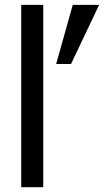

<svg xmlns="http://www.w3.org/2000/svg" viewBox="-20 -780 433 800"><path d="M160.2 -759.8H68.4V0H160.2ZM283.2 -759.8 213.9 -513.2H275.9L393.1 -759.8Z"/></svg>

Font: SG Kara
Style: Regular
Weight: 400
Designer: Damoon Khanjanzadeh
Version: Version 1.000